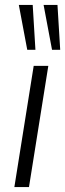

<svg xmlns="http://www.w3.org/2000/svg" viewBox="-20 -755 263 775"><path d="M38 0 116 -489H175L97 0ZM190 -554 156 -735H212L223 -554ZM90 -554 56 -735H112L123 -554Z"/></svg>

Font: Nunito Sans 10pt Condensed Light
Style: Italic
Weight: 300
Width: 3
Italic angle: -9°
Designer: Vernon Adams
Foundry: Vernon Adams
Version: Version 3.101;gftools[0.9.27]